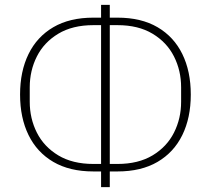

<svg xmlns="http://www.w3.org/2000/svg" viewBox="-20 -745 872 794"><path d="M398 29V-36H366Q268 -36 200.5 -75.5Q133 -115 98 -186.5Q63 -258 63 -354Q63 -450 98 -521.5Q133 -593 200.5 -632.5Q268 -672 366 -672H398V-725H434V-672H466Q564 -672 631.5 -632.5Q699 -593 734 -521.5Q769 -450 769 -354Q769 -258 734 -186.5Q699 -115 631.5 -75.5Q564 -36 466 -36H434V29ZM398 -67V-641H366Q280 -641 221 -605.5Q162 -570 132.5 -511.5Q103 -453 103 -384V-324Q103 -255 132.5 -196.5Q162 -138 221 -102.5Q280 -67 366 -67ZM434 -67H466Q552 -67 611 -102.5Q670 -138 699.5 -196.5Q729 -255 729 -324V-384Q729 -453 699.5 -511.5Q670 -570 611 -605.5Q552 -641 466 -641H434Z"/></svg>

Font: IBM Plex Sans ExtraLight
Style: Regular
Weight: 250
Designer: Mike Abbink, Paul van der Laan, Pieter van Rosmalen
Foundry: Bold Monday
Version: Version 3.201